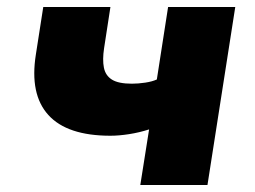

<svg xmlns="http://www.w3.org/2000/svg" viewBox="-20 -526 725 546"><path d="M379 0 404 -158Q376 -149 347 -144.5Q318 -140 294 -140Q171 -140 117.5 -199Q64 -258 82 -371L103 -506H294L276 -389Q271 -356 275.5 -333.5Q280 -311 298.5 -299.5Q317 -288 355 -288Q373 -288 393 -291Q413 -294 426 -300L458 -506H649L570 0Z"/></svg>

Font: Nunito Sans 7pt Black
Style: Italic
Weight: 900
Italic angle: -9°
Version: Version 3.101;gftools[0.9.27]